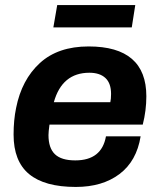

<svg xmlns="http://www.w3.org/2000/svg" viewBox="-20 -720 624 752"><path d="M189 -612.8 204.1 -700.2H509.8L496.1 -612.8ZM276.9 12.2Q154.8 12.2 94 -38.1Q33.2 -88.4 33.2 -192.9Q33.2 -249.5 43 -296.9Q64.9 -407.7 136 -472.9Q207 -538.1 327.1 -538.1Q553.2 -538.1 553.2 -342.8Q553.2 -287.1 539.1 -231.9H173.8Q169.9 -203.6 169.9 -190.9Q169.9 -140.1 195.1 -116Q220.2 -91.8 274.9 -91.8Q378.4 -91.8 395 -186H530.8Q515.1 -88.9 448 -38.3Q380.9 12.2 276.9 12.2ZM190.9 -319.8H412.1Q415 -332 415 -352.1Q415 -394 392.8 -414.6Q370.6 -435.1 330.1 -435.1Q223.1 -435.1 190.9 -319.8Z"/></svg>

Font: Archivo
Style: Bold Italic
Weight: 700
Italic angle: -10°
Designer: Hector Gatti
Foundry: Omnibus-Type
Version: Version 2.001